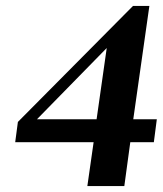

<svg xmlns="http://www.w3.org/2000/svg" viewBox="-20 -624 546 644"><path d="M31 -147 40 -215 426 -604H481L427 -224H506L496 -147H417L397 0H273L294 -147ZM104 -224H304L338 -463Z"/></svg>

Font: Gamine
Style: Bold Italic
Weight: 700
Designer: Tapiwanashe Sebastian Garikayi
Version: Version 1.000